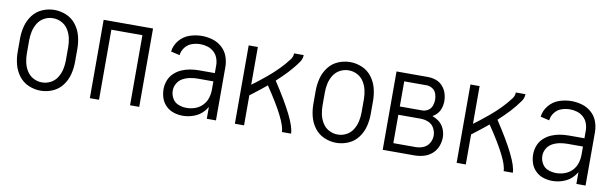

<svg xmlns="http://www.w3.org/2000/svg" viewBox="-40 -904 4080 1279"><g transform="rotate(10 2000.0 -265.0)"><path d="M250 8Q208 8 168.5 -9Q129 -26 103 -60.5Q77 -95 66.5 -136.5Q56 -178 56 -220V-310Q56 -352 66.5 -393.5Q77 -435 103 -469.5Q129 -504 168.5 -521Q208 -538 250 -538Q292 -538 331.5 -521Q371 -504 397 -469.5Q423 -435 433.5 -393.5Q444 -352 444 -310V-220Q444 -178 433.5 -136.5Q423 -95 397 -60.5Q371 -26 331.5 -9Q292 8 250 8ZM250 -48Q281 -48 308.5 -62.5Q336 -77 352.5 -103.5Q369 -130 375.5 -160Q382 -190 382 -220V-310Q382 -340 375.5 -370Q369 -400 352.5 -426.5Q336 -453 308.5 -467.5Q281 -482 250 -482Q219 -482 191.5 -467.5Q164 -453 147.5 -426.5Q131 -400 124.5 -370Q118 -340 118 -310V-220Q118 -190 124.5 -160Q131 -130 147.5 -103.5Q164 -77 191.5 -62.5Q219 -48 250 -48Z M583 0V-530H917V0H855V-474H645V0Z M1212 8Q1181 8 1151 -1.5Q1121 -11 1098.5 -33Q1076 -55 1066 -84.5Q1056 -114 1056 -144.5Q1056 -175 1067 -204Q1078 -233 1100.5 -254Q1123 -275 1150.5 -287Q1178 -299 1208 -304Q1238 -309 1269 -309H1374V-361Q1374 -385 1365.5 -409Q1357 -433 1338.5 -450Q1320 -467 1296 -474.5Q1272 -482 1247 -482Q1218 -482 1190 -472.5Q1162 -463 1143.5 -439Q1125 -415 1122 -386L1062 -400Q1067 -442 1095 -476Q1123 -510 1164 -524Q1205 -538 1247 -538Q1284 -538 1319.5 -527.5Q1355 -517 1383 -492Q1411 -467 1423.5 -432Q1436 -397 1436 -361V0H1374V-80Q1365 -65 1353 -51Q1327 -21 1289 -6.5Q1251 8 1212 8ZM1228 -48Q1258 -48 1286 -58Q1314 -68 1335 -89.5Q1356 -111 1365 -139.5Q1374 -168 1374 -198V-253H1269Q1243 -253 1217 -248Q1191 -243 1168 -230.5Q1145 -218 1131.5 -195Q1118 -172 1118 -146Q1118 -118 1132.5 -93Q1147 -68 1173.5 -58Q1200 -48 1228 -48Z M1564 0V-530H1626V-275Q1642 -286 1657 -298Q1675 -312 1693 -326.5Q1711 -341 1728.5 -355.5Q1746 -370 1762.5 -385.5Q1779 -401 1795.5 -417.5Q1812 -434 1826.5 -451Q1841 -468 1856 -487.5Q1871 -507 1871 -530H1936Q1936 -504 1920.5 -482Q1905 -460 1888.5 -440Q1872 -420 1854.5 -401Q1837 -382 1818 -364Q1800 -347 1782 -330Q1944 -84 1944 0H1882Q1882 -75 1736 -290Q1719 -276 1702 -262Q1682 -246 1661 -230Q1644 -216 1626 -203V0Z M2250 8Q2208 8 2168.5 -9Q2129 -26 2103 -60.5Q2077 -95 2066.5 -136.5Q2056 -178 2056 -220V-310Q2056 -352 2066.5 -393.5Q2077 -435 2103 -469.5Q2129 -504 2168.5 -521Q2208 -538 2250 -538Q2292 -538 2331.5 -521Q2371 -504 2397 -469.5Q2423 -435 2433.5 -393.5Q2444 -352 2444 -310V-220Q2444 -178 2433.5 -136.5Q2423 -95 2397 -60.5Q2371 -26 2331.5 -9Q2292 8 2250 8ZM2250 -48Q2281 -48 2308.5 -62.5Q2336 -77 2352.5 -103.5Q2369 -130 2375.5 -160Q2382 -190 2382 -220V-310Q2382 -340 2375.5 -370Q2369 -400 2352.5 -426.5Q2336 -453 2308.5 -467.5Q2281 -482 2250 -482Q2219 -482 2191.5 -467.5Q2164 -453 2147.5 -426.5Q2131 -400 2124.5 -370Q2118 -340 2118 -310V-220Q2118 -190 2124.5 -160Q2131 -130 2147.5 -103.5Q2164 -77 2191.5 -62.5Q2219 -48 2250 -48Z M2564 0V-530H2777Q2804 -530 2830.5 -521Q2857 -512 2876 -491Q2895 -470 2903.5 -443.5Q2912 -417 2912 -390Q2912 -364 2903 -338.5Q2894 -313 2874 -295Q2863 -285 2851 -279Q2873 -271 2893 -257Q2918 -239 2931 -210Q2944 -181 2944 -151Q2944 -119 2932 -89Q2920 -59 2895.5 -38Q2871 -17 2840 -8.5Q2809 0 2777 0ZM2626 -56H2777Q2804 -56 2829 -66.5Q2854 -77 2868 -101Q2882 -125 2882 -151.5Q2882 -178 2868.5 -202.5Q2855 -227 2829.5 -237.5Q2804 -248 2777 -248H2626ZM2777 -304Q2798 -304 2816.5 -315.5Q2835 -327 2842.5 -347.5Q2850 -368 2850 -389Q2850 -410 2842.5 -430.5Q2835 -451 2816.5 -462.5Q2798 -474 2777 -474H2626V-304Z M3064 0V-530H3126V-275Q3142 -286 3157 -298Q3175 -312 3193 -326.5Q3211 -341 3228.5 -355.5Q3246 -370 3262.5 -385.5Q3279 -401 3295.5 -417.5Q3312 -434 3326.5 -451Q3341 -468 3356 -487.5Q3371 -507 3371 -530H3436Q3436 -504 3420.5 -482Q3405 -460 3388.5 -440Q3372 -420 3354.5 -401Q3337 -382 3318 -364Q3300 -347 3282 -330Q3444 -84 3444 0H3382Q3382 -75 3236 -290Q3219 -276 3202 -262Q3182 -246 3161 -230Q3144 -216 3126 -203V0Z M3712 8Q3681 8 3651 -1.5Q3621 -11 3598.5 -33Q3576 -55 3566 -84.5Q3556 -114 3556 -144.5Q3556 -175 3567 -204Q3578 -233 3600.5 -254Q3623 -275 3650.5 -287Q3678 -299 3708 -304Q3738 -309 3769 -309H3874V-361Q3874 -385 3865.5 -409Q3857 -433 3838.5 -450Q3820 -467 3796 -474.5Q3772 -482 3747 -482Q3718 -482 3690 -472.5Q3662 -463 3643.5 -439Q3625 -415 3622 -386L3562 -400Q3567 -442 3595 -476Q3623 -510 3664 -524Q3705 -538 3747 -538Q3784 -538 3819.5 -527.5Q3855 -517 3883 -492Q3911 -467 3923.5 -432Q3936 -397 3936 -361V0H3874V-80Q3865 -65 3853 -51Q3827 -21 3789 -6.5Q3751 8 3712 8ZM3728 -48Q3758 -48 3786 -58Q3814 -68 3835 -89.5Q3856 -111 3865 -139.5Q3874 -168 3874 -198V-253H3769Q3743 -253 3717 -248Q3691 -243 3668 -230.5Q3645 -218 3631.5 -195Q3618 -172 3618 -146Q3618 -118 3632.5 -93Q3647 -68 3673.5 -58Q3700 -48 3728 -48Z"/></g></svg>

Font: Iosevka SS01 Light
Style: Regular
Weight: 300
Monospace: yes
Designer: Belleve Invis
Foundry: Belleve Invis
Version: 2.3.3; ttfautohint (v1.8.3)